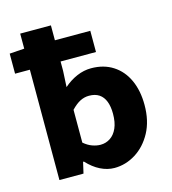

<svg xmlns="http://www.w3.org/2000/svg" viewBox="-110 -787 793 887"><g transform="rotate(-15 286.5 -344.0)"><path d="M329 12Q295.5 12 262.2 -4.5Q228.9 -21 199.4 -53.1H195.4L183.2 0H68.1V-700.4H215V-483.1L211 -406.3Q240.1 -432 273.9 -446.6Q307.6 -461.1 342.4 -461.1Q402.7 -461.1 446.7 -432.8Q490.7 -404.6 514.3 -353.3Q537.8 -302.1 537.8 -233.7Q537.8 -157.7 508.1 -102.6Q478.3 -47.6 430.6 -17.8Q382.8 12 329 12ZM294.4 -108.2Q320.2 -108.2 341.1 -122.1Q362.1 -135.9 374.3 -163.5Q386.5 -191.2 386.5 -232Q386.5 -266.4 377.2 -290.8Q367.8 -315.2 348.8 -328.1Q329.8 -340.9 300.6 -340.9Q278.1 -340.9 257.7 -330.5Q237.3 -320.1 215 -296.6V-139.7Q234.9 -122.7 255.3 -115.5Q275.8 -108.2 294.4 -108.2ZM-2.7 -527.7V-623.6L76.4 -629.1H384.3V-527.7Z"/></g></svg>

Font: SourceSans3VF
Style: Regular
Weight: 200
Designer: Paul D. Hunt
Foundry: Adobe
Version: Version 3.052;hotconv 1.1.0;makeotfexe 2.6.0